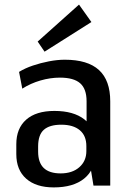

<svg xmlns="http://www.w3.org/2000/svg" viewBox="-20 -808 568 836"><path d="M357 -183V-367Q357 -421 329 -445.5Q301 -470 241 -470Q199 -470 156 -457.5Q113 -445 77 -422L63 -495Q89 -511 123 -522.5Q157 -534 193.5 -541Q230 -548 262 -548Q362 -548 411 -503Q460 -458 460 -367V0H387ZM214 8Q137 8 94 -30Q51 -68 51 -137V-180Q51 -249 94 -287Q137 -325 217 -325Q300 -325 347 -288.5Q394 -252 394 -183V-138Q394 -69 346.5 -30.5Q299 8 214 8ZM244 -53Q295 -53 325.5 -80Q356 -107 356 -150V-172Q356 -217 327.5 -241Q299 -265 247 -265Q196 -265 171 -243Q146 -221 146 -170V-148Q146 -100 170.5 -76.5Q195 -53 244 -53ZM378 -712 174 -583 144 -627 324 -788Z"/></svg>

Font: Pathway Extreme SemiCondensed Medium
Style: Regular
Weight: 500
Width: 4
Version: Version 1.001;gftools[0.9.26]